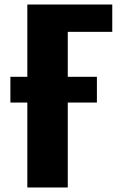

<svg xmlns="http://www.w3.org/2000/svg" viewBox="-20 -830 542 850"><path d="M101 0V-810H477V-689H280V0ZM26 -376V-490H409V-376Z"/></svg>

Font: Oswald
Style: Bold
Weight: 700
Designer: Vernon Adams
Foundry: Vernon Adams
Version: Version 4.103;gftools[0.9.33.dev8+g029e19f]